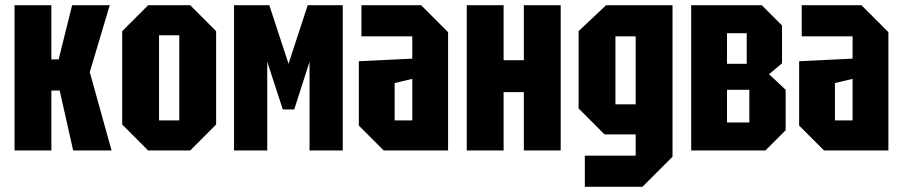

<svg xmlns="http://www.w3.org/2000/svg" viewBox="-20 -580 3480 740"><path d="M36 0V-560H178V-351H206L258 -560H403L326 -302L410 0H262L210 -231H178V0Z M451 -100V-460L551 -560H713L813 -460V-100L713 0H551ZM593 -116H671V-444H593Z M882 0V-560H1018L1092 -334L1166 -560H1301V0H1173V-342L1114 -158H1070L1010 -342V0Z M1363 -96V-344L1569 -354V-440H1373V-560H1603L1707 -456V0H1459ZM1501 -260V-116H1569V-276Z M1779 0V-560H1921V-348H1999V-560H2141V0H1999V-225H1921V0Z M2234 140V20H2430V-62H2310L2210 -162V-460L2316 -560H2572V24L2456 140ZM2352 -440V-178H2430V-440Z M2644 -560V0H2930L3008 -78V-234L2944 -294L2994 -336V-482L2916 -560ZM2782 -334V-452H2858V-334ZM2782 -108V-234H2868V-108Z M3060 -96V-344L3266 -354V-440H3070V-560H3300L3404 -456V0H3156ZM3198 -260V-116H3266V-276Z"/></svg>

Font: Tektur Condensed SemiBold
Style: Regular
Weight: 600
Width: 3
Designer: Adam Jagosz
Foundry: Adam Jagosz
Version: Version 1.005;gftools[0.9.30]